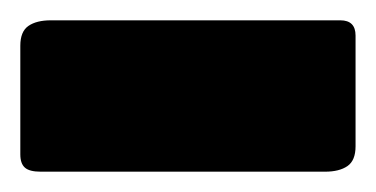

<svg xmlns="http://www.w3.org/2000/svg" viewBox="-40 -164 370 189"><path d="M0 5Q-11 5 -15.5 1Q-20 -3 -20 -12V-119Q-20 -133 -12 -138.5Q-4 -144 10 -144H295Q310 -144 310 -129V-20Q310 -6 302 -0.5Q294 5 280 5Z"/></svg>

Font: Rubik SemiBold
Style: Regular
Weight: 600
Designer: Hubert and Fischer
Foundry: Hubert and Fischer
Version: Version 2.300;gftools[0.9.30]